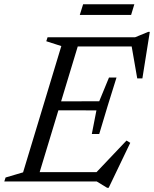

<svg xmlns="http://www.w3.org/2000/svg" viewBox="-38 -845 718 894"><path d="M247.5 -630.5 177.5 -653 183.5 -671.5H337L133.5 0H-18L-12 -18.5L69.5 -42.5ZM573.5 -638 595.5 -628.5H275.5L289.5 -671.5H591L652 -696.5H659.5L625 -480H601ZM461 29.5 412.5 0H84L98.5 -43.5H443L402 -33.5L551 -190.5L568.5 -180L468 29.5ZM424 -221H389.5L411 -331L185.5 -331.5L198 -373L424 -373.5L469.5 -484H504.5L463.5 -352.5ZM333.5 -775.5 349 -825H587.5L572.5 -775.5Z"/></svg>

Font: Newsreader 20pt
Style: Italic
Weight: 400
Italic angle: -17°
Version: Version 1.003